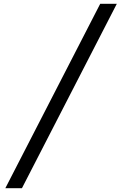

<svg xmlns="http://www.w3.org/2000/svg" viewBox="-20 -843 640 1006"><path d="M8 143 505 -823H592L95 143Z"/></svg>

Font: Iosevka Slab Extended Oblique
Style: Regular
Weight: 400
Width: 7
Italic angle: -9°
Monospace: yes
Designer: Belleve Invis
Foundry: Belleve Invis
Version: Version 11.1.0; ttfautohint (v1.8.3)